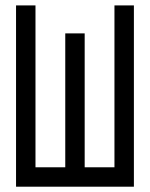

<svg xmlns="http://www.w3.org/2000/svg" viewBox="-20 -704 565 724"><path d="M299.3 -73.2H411.6V-683.6H484.9V0H40.5V-683.6H113.8V-73.2H226.1V-578.1H299.3Z"/></svg>

Font: Anka/Coder Condensed
Style: Regular
Weight: 400
Width: 4
Monospace: yes
Version: Version 1.100